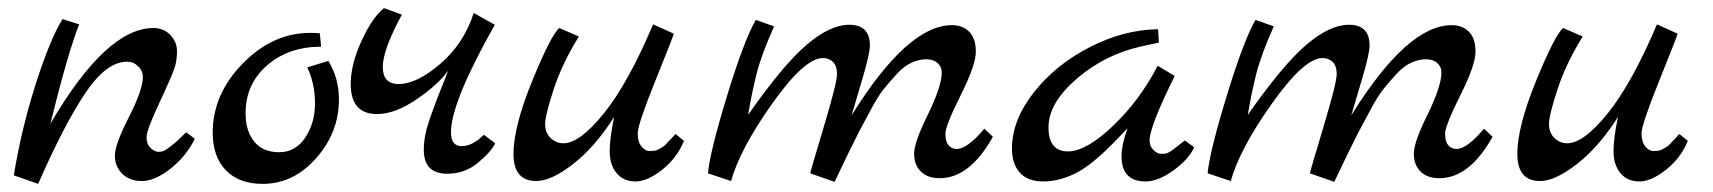

<svg xmlns="http://www.w3.org/2000/svg" viewBox="-20 -447 4221 473"><path d="M439 -121 460 -105Q438 -61 399.5 -31Q361 -1 330 -1Q299 -1 281 -19Q263 -37 263 -64Q263 -91 297.5 -158.5Q332 -226 332 -258Q332 -272 320.5 -283.5Q309 -295 293 -295Q242 -295 190 -217.5Q138 -140 74 6L14 -15Q33 -131 68.5 -241.5Q104 -352 134 -400L175 -387Q147 -316 104 -142Q242 -378 358 -378Q383 -378 399.5 -361Q416 -344 416 -321Q416 -298 410 -279.5Q404 -261 372.5 -193.5Q341 -126 341 -109Q341 -92 351 -82.5Q361 -73 370 -73Q379 -73 385 -76Q391 -79 398.5 -85Q406 -91 412 -96Q418 -101 426.5 -109.5Q435 -118 439 -121Z M789 -297Q815 -254 815 -202Q815 -121 759 -57.5Q703 6 627 6Q569 6 536.5 -27.5Q504 -61 504 -120Q504 -215 578 -290.5Q652 -366 744 -366Q761 -366 768 -365L771 -332Q691 -332 638 -286Q585 -240 585 -168Q585 -125 606 -98.5Q627 -72 667.5 -72Q708 -72 732 -108Q756 -144 756 -192.5Q756 -241 737 -281Z M1172 -115 1200 -94Q1190 -73 1157.5 -46Q1125 -19 1082 -19Q1024 -19 1024 -78Q1024 -112 1038.5 -153.5Q1053 -195 1067 -229.5Q1081 -264 1084 -273Q1060 -239 1006.5 -202.5Q953 -166 909 -166Q844 -166 844 -240Q844 -288 870.5 -346Q897 -404 926 -427L970 -411Q923 -324 923 -282Q923 -240 962 -240Q1007 -240 1065 -290Q1123 -340 1147 -415L1199 -386Q1091 -195 1091 -121Q1091 -87 1117.5 -87Q1144 -87 1172 -115Z M1644 -117 1665 -100Q1648 -58 1611.5 -29Q1575 0 1545.5 0Q1516 0 1499 -20.5Q1482 -41 1482 -74Q1482 -107 1493 -159Q1446 -85 1392 -43Q1338 -1 1301 -1Q1245 -1 1245 -68Q1245 -135 1291.5 -248.5Q1338 -362 1358 -378L1406 -357Q1365 -291 1344 -227Q1323 -163 1323 -141.5Q1323 -120 1336.5 -107Q1350 -94 1368 -94Q1408 -94 1467.5 -167.5Q1527 -241 1589 -387L1640 -364Q1638 -356 1594.5 -248Q1551 -140 1551 -118.5Q1551 -97 1560.5 -86Q1570 -75 1579.5 -75Q1589 -75 1594 -76Q1599 -77 1604 -80Q1609 -83 1612.5 -85Q1616 -87 1621 -92L1628 -100Q1631 -102 1636.5 -108.5Q1642 -115 1644 -117Z M2405 -130 2426 -110Q2369 -8 2295 -8Q2265 -8 2248.5 -24.5Q2232 -41 2232 -68.5Q2232 -96 2265 -163Q2298 -230 2300 -265Q2301 -281 2290.5 -291Q2280 -301 2262 -301Q2244 -301 2225.5 -292.5Q2207 -284 2189.5 -265Q2172 -246 2157.5 -228Q2143 -210 2125.5 -177Q2108 -144 2096 -122Q2075 -81 2036 1L1976 -20Q1976 -23 2009 -133Q2042 -243 2042 -264Q2042 -285 2032 -294.5Q2022 -304 2007 -304Q1962 -304 1882.5 -192Q1803 -80 1781 -1L1724 -20Q1729 -73 1771 -210.5Q1813 -348 1842 -398L1887 -382Q1856 -313 1844 -265.5Q1832 -218 1823 -164Q1909 -287 1967 -336.5Q2025 -386 2072 -386Q2123 -386 2123 -335Q2123 -315 2105.5 -256Q2088 -197 2078 -163Q2216 -385 2325 -385Q2352 -385 2368 -368.5Q2384 -352 2384 -319.5Q2384 -287 2346.5 -212Q2309 -137 2309 -117.5Q2309 -98 2317 -89Q2325 -80 2337 -80Q2363 -80 2405 -130Z M2899 -101 2922 -84Q2908 -54 2870.5 -27Q2833 0 2802 0Q2743 0 2743 -62Q2743 -91 2758 -131L2721 -93Q2667 -38 2627.5 -19Q2588 0 2550 0Q2512 0 2492.5 -21.5Q2473 -43 2473 -81Q2473 -151 2527 -219.5Q2581 -288 2665 -331Q2749 -374 2833 -375L2835 -342L2793 -333Q2702 -313 2632.5 -253Q2563 -193 2563 -133.5Q2563 -74 2611 -74Q2656 -74 2722 -137Q2788 -200 2832 -285L2874 -260Q2812 -135 2812 -101Q2812 -87 2821.5 -77.5Q2831 -68 2840.5 -68Q2850 -68 2853 -69Q2856 -70 2859 -71.5Q2862 -73 2866.5 -76Q2871 -79 2874.5 -82Q2878 -85 2886 -91Q2894 -97 2899 -101Z M3636 -130 3657 -110Q3600 -8 3526 -8Q3496 -8 3479.5 -24.5Q3463 -41 3463 -68.5Q3463 -96 3496 -163Q3529 -230 3531 -265Q3532 -281 3521.5 -291Q3511 -301 3493 -301Q3475 -301 3456.5 -292.5Q3438 -284 3420.5 -265Q3403 -246 3388.5 -228Q3374 -210 3356.5 -177Q3339 -144 3327 -122Q3306 -81 3267 1L3207 -20Q3207 -23 3240 -133Q3273 -243 3273 -264Q3273 -285 3263 -294.5Q3253 -304 3238 -304Q3193 -304 3113.5 -192Q3034 -80 3012 -1L2955 -20Q2960 -73 3002 -210.5Q3044 -348 3073 -398L3118 -382Q3087 -313 3075 -265.5Q3063 -218 3054 -164Q3140 -287 3198 -336.5Q3256 -386 3303 -386Q3354 -386 3354 -335Q3354 -315 3336.5 -256Q3319 -197 3309 -163Q3447 -385 3556 -385Q3583 -385 3599 -368.5Q3615 -352 3615 -319.5Q3615 -287 3577.5 -212Q3540 -137 3540 -117.5Q3540 -98 3548 -89Q3556 -80 3568 -80Q3594 -80 3636 -130Z M4117 -117 4138 -100Q4121 -58 4084.5 -29Q4048 0 4018.5 0Q3989 0 3972 -20.5Q3955 -41 3955 -74Q3955 -107 3966 -159Q3919 -85 3865 -43Q3811 -1 3774 -1Q3718 -1 3718 -68Q3718 -135 3764.5 -248.5Q3811 -362 3831 -378L3879 -357Q3838 -291 3817 -227Q3796 -163 3796 -141.5Q3796 -120 3809.5 -107Q3823 -94 3841 -94Q3881 -94 3940.5 -167.5Q4000 -241 4062 -387L4113 -364Q4111 -356 4067.5 -248Q4024 -140 4024 -118.5Q4024 -97 4033.5 -86Q4043 -75 4052.5 -75Q4062 -75 4067 -76Q4072 -77 4077 -80Q4082 -83 4085.5 -85Q4089 -87 4094 -92L4101 -100Q4104 -102 4109.5 -108.5Q4115 -115 4117 -117Z"/></svg>

Font: Marck Script
Style: Regular
Weight: 400
Designer: Denis Masharov, Marck Fogel
Foundry: Denis Masharov
Version: Version 1.002